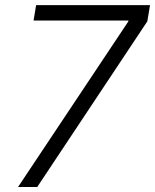

<svg xmlns="http://www.w3.org/2000/svg" viewBox="-20 -748 620 768"><path d="M52.2 0 493.2 -662.1 493.7 -666H114.3L124.5 -727.5H580.1L569.3 -662.6L128.9 0Z"/></svg>

Font: Inter 17pt Light
Style: Italic
Weight: 300
Italic angle: -9.3988°
Version: Version 4.001;git-66647c0bb